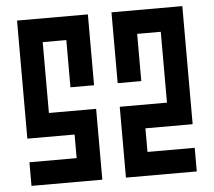

<svg xmlns="http://www.w3.org/2000/svg" viewBox="-51 -755 901 810"><g transform="rotate(-5 400.0 -350.0)"><path d="M50 -700V-200H250V-100H50V0H350V-300H150V-600H250V-400H350V-700ZM750 -700H450V-400H550V-600H650V-300H450V0H750V-100H550V-200H750Z"/></g></svg>

Font: Mourier
Style: Regular
Weight: 400
Designer: Eric Mourier
Foundry: Velvetyne Type Foundry
Version: Version 2.000;hotconv 1.0.109;makeotfexe 2.5.65596